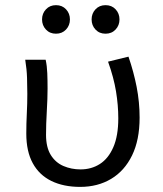

<svg xmlns="http://www.w3.org/2000/svg" viewBox="-20 -720 640 752"><path d="M294 12Q228.7 12 181.2 -11.2Q133.6 -34.5 108.3 -80.8Q83 -127.1 83 -196.8Q83 -236 85 -275Q87 -314.1 87 -352.6Q87 -382 85.9 -414.9Q84.9 -447.9 78.8 -486.1H158.8Q164.2 -461.1 165.2 -433Q166.3 -404.9 166.3 -372.7Q166.3 -335.1 163.3 -284.3Q160.3 -233.6 160.3 -191.9Q160.3 -143 178.9 -113Q197.5 -83.1 228.5 -69.8Q259.5 -56.5 295.3 -56.5Q338.1 -56.5 371.3 -77.8Q404.6 -99.1 423.9 -143.6Q443.3 -188 443.3 -256.6Q443.3 -307.8 434.4 -362.1Q425.5 -416.4 403.2 -478.5L483.2 -498.1Q503.6 -438.9 515.2 -379.6Q526.8 -320.2 526.8 -259.3Q526.8 -171.9 497.3 -111.4Q467.8 -50.8 415.3 -19.4Q362.8 12 294 12ZM199.2 -588Q175.1 -588 159.9 -604.3Q144.7 -620.6 144.7 -643.9Q144.7 -667.2 160 -683.5Q175.2 -699.8 199.4 -699.8Q223.5 -699.8 238.7 -683.5Q253.9 -667.2 253.9 -643.9Q253.9 -620.6 238.6 -604.3Q223.3 -588 199.2 -588ZM393.3 -588Q369.2 -588 354 -604.3Q338.8 -620.6 338.8 -643.9Q338.8 -667.2 354 -683.5Q369.3 -699.8 393.4 -699.8Q417.6 -699.8 432.8 -683.5Q448 -667.2 448 -643.9Q448 -620.6 432.7 -604.3Q417.4 -588 393.3 -588Z"/></svg>

Font: Source Code Pro ExtraLight
Style: Regular
Weight: 200
Monospace: yes
Designer: Paul D. Hunt, Teo Tuominen
Foundry: Adobe
Version: Version 1.026;hotconv 1.1.0;makeotfexe 2.6.0